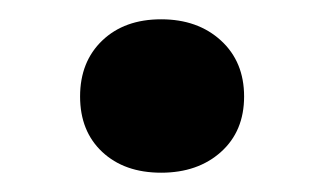

<svg xmlns="http://www.w3.org/2000/svg" viewBox="-20 -421 336 199"><path d="M63 -242ZM63 -321Q63 -357 86 -379Q109 -401 147 -401Q185 -401 209 -379Q233 -357 233 -321Q233 -285 209 -263.5Q185 -242 147 -242Q109 -242 86 -263.5Q63 -285 63 -321Z"/></svg>

Font: PT Serif
Style: Bold
Weight: 700
Designer: A.Korolkova, O.Umpeleva, V.Yefimov
Foundry: ParaType Ltd
Version: Version 1.000W OFL; ttfautohint (v1.6)